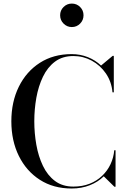

<svg xmlns="http://www.w3.org/2000/svg" viewBox="-20 -1070 730 1100"><path d="M390.5 10Q286 10 208.5 -39.8Q131 -89.5 88 -176.5Q45 -263.5 45 -375Q45 -486.5 88 -573.5Q131 -660.5 208.5 -710.2Q286 -760 390.5 -760Q439.5 -760 483 -742.8Q526.5 -725.5 559 -694.5L625.5 -750H632V-541H624.5Q619 -602 586.8 -649Q554.5 -696 505.5 -722.5Q456.5 -749 400.5 -749Q338 -749 295 -716.8Q252 -684.5 226 -630.2Q200 -576 188.2 -509.8Q176.5 -443.5 176.5 -375Q176.5 -307 188.2 -240.5Q200 -174 226 -119.8Q252 -65.5 295 -33.2Q338 -1 400.5 -1Q451.5 -1 493 -17.2Q534.5 -33.5 565 -62.5Q595.5 -91.5 613.2 -129.2Q631 -167 634.5 -209H642V0H635.5L574.5 -60Q542 -27.5 494.8 -8.8Q447.5 10 390.5 10ZM391.5 -915Q364 -915 344.2 -934.8Q324.5 -954.5 324.5 -982.5Q324.5 -1010.5 344.2 -1030Q364 -1049.5 391.5 -1049.5Q419.5 -1049.5 439 -1030Q458.5 -1010.5 458.5 -982.5Q458.5 -954.5 439 -934.8Q419.5 -915 391.5 -915Z"/></svg>

Font: BodoniModa_28ptMedium
Style: Regular
Weight: 500
Designer: Owen Earl
Foundry: indestructible type
Version: Version 2.004